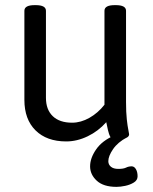

<svg xmlns="http://www.w3.org/2000/svg" viewBox="-20 -545 597 748"><path d="M238 6Q162 6 118.5 -37Q75 -80 75 -156V-503Q75 -525 115 -525H119Q159 -525 159 -503V-164Q159 -118 185.5 -92.5Q212 -67 261 -67Q295 -67 328.5 -86Q362 -105 387 -137V-503Q387 -525 427 -525H431Q471 -525 471 -503V-148Q471 -107 474 -80Q477 -53 480 -39Q483 -25 483 -22Q483 -15 476.5 -10.5Q470 -6 461 -3.5Q452 -1 443 0Q434 1 429 1Q417 1 410.5 -10.5Q404 -22 400.5 -38.5Q397 -55 394 -69Q363 -34 321.5 -14Q280 6 238 6ZM434 183Q383 183 357 159Q331 135 331 103Q331 71 354.5 37Q378 3 425 -17L475 -10Q439 9 420.5 36Q402 63 402 83Q402 96 412 104.5Q422 113 441 113Q461 113 471 108Q481 103 493 103Q503 103 509.5 114Q516 125 516 142Q516 157 501.5 166Q487 175 468 179Q449 183 434 183Z"/></svg>

Font: Asap
Style: Regular
Weight: 400
Designer: Pablo Cosgaya
Foundry: Omnibus-Type
Version: Version 3.001